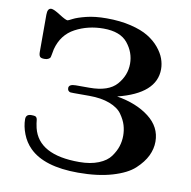

<svg xmlns="http://www.w3.org/2000/svg" viewBox="-79 -776 862 866"><g transform="rotate(10 351.5 -343.0)"><path d="M57.1 -185.1Q57.1 -208 82 -208Q93.3 -208 98.6 -206.5Q104 -205.1 106.4 -200.4Q108.9 -195.8 109.4 -190.9Q109.9 -186 111.3 -175Q112.8 -164.1 115.2 -154.8Q144 -36.6 331.1 -37.1Q381.8 -37.1 418.9 -52Q456.1 -66.9 473.6 -91.6Q491.2 -116.2 498.5 -139.6Q505.9 -163.1 505.9 -188Q505.9 -212.9 499 -235.8Q492.2 -258.8 474.6 -283.9Q457 -309.1 418 -324Q378.9 -338.9 324.2 -338.9H252.9Q243.2 -338.9 238 -339.4Q232.9 -339.8 228.5 -344.5Q224.1 -349.1 224.1 -356.9Q224.1 -375 255.9 -375H318.8Q405.8 -375 442.9 -417.5Q480 -460 480 -513.2Q480 -564.9 446 -606.9Q412.1 -648.9 335 -648.9Q264.2 -648.9 206.1 -617.9Q147.9 -586.9 129.9 -518.1Q127.9 -509.3 125.5 -494.6Q123 -480 121.1 -477.5Q119.1 -475.1 113 -471.4Q106.9 -467.8 95.2 -467.8Q79.1 -467.8 74.5 -474.4Q69.8 -481 69.8 -495.1V-666Q69.8 -695.8 87.9 -695.8Q99.1 -695.8 129.2 -676.5Q159.2 -657.2 168 -657.2Q170.9 -657.2 189.5 -667Q208 -676.8 247.6 -686.8Q287.1 -696.8 340.8 -696.8Q402.8 -696.8 452.4 -684.8Q502 -672.9 533 -653.8Q564 -634.8 584.5 -609.9Q605 -585 613.5 -561Q622.1 -537.1 622.1 -513.2Q622.1 -401.4 448.2 -357.9Q539.1 -342.8 596.4 -298.3Q653.8 -253.9 653.8 -187Q653.8 -153.8 638.4 -121.8Q623 -89.8 589.6 -58.8Q556.2 -27.8 490 -8.3Q423.8 11.2 334 11.2Q178.2 11.2 109.9 -57.1Q84 -83 70.6 -117.9Q57.1 -152.8 57.1 -185.1Z"/></g></svg>

Font: CMU Serif
Style: Bold
Weight: 700
Version: Version 0.7.0